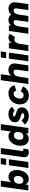

<svg xmlns="http://www.w3.org/2000/svg" viewBox="2034 -2772 748 4857"><g transform="rotate(-90 2408.5 -343.0)"><path d="M306 11Q274 11 241.5 -2Q209 -15 186.5 -51Q164 -87 160 -156L185 -122L159 0H19L117 -697H267L222 -369L191 -351Q208 -410 235.5 -443Q263 -476 296.5 -490Q330 -504 362 -504Q413 -504 452.5 -480Q492 -456 515 -409.5Q538 -363 538 -296Q538 -240 523 -185.5Q508 -131 479 -86.5Q450 -42 406.5 -15.5Q363 11 306 11ZM271 -127Q297 -127 318 -137Q339 -147 354.5 -165.5Q370 -184 378 -210.5Q386 -237 386 -271Q386 -302 376.5 -323Q367 -344 348.5 -355Q330 -366 303 -366Q277 -366 256 -356Q235 -346 219.5 -327.5Q204 -309 196 -282.5Q188 -256 188 -223Q188 -193 197.5 -171.5Q207 -150 226 -138.5Q245 -127 271 -127Z M588 0 657 -493H808L739 0ZM666 -561 685 -697H839L820 -561Z M979 11Q928 11 894.5 -16.5Q861 -44 861 -100Q861 -107 861.5 -114.5Q862 -122 863 -129L942 -697H1092L1021 -179Q1020 -169 1019 -162Q1018 -155 1018 -151Q1018 -136 1026 -131Q1034 -126 1045 -126Q1053 -126 1062 -127.5Q1071 -129 1078 -130L1060 -3Q1035 6 1014 8.5Q993 11 979 11Z M1326 11Q1269 11 1229.5 -15.5Q1190 -42 1170 -89.5Q1150 -137 1150 -199Q1150 -257 1167.5 -311.5Q1185 -366 1217 -409.5Q1249 -453 1293.5 -478.5Q1338 -504 1392 -504Q1429 -504 1461 -488Q1493 -472 1511.5 -437Q1530 -402 1525 -343L1502 -369L1547 -697H1697L1599 0H1459L1465 -122L1501 -148Q1479 -79 1448.5 -45Q1418 -11 1386 0Q1354 11 1326 11ZM1385 -127Q1411 -127 1432 -137Q1453 -147 1468.5 -165.5Q1484 -184 1492 -210.5Q1500 -237 1500 -270Q1500 -301 1490.5 -322Q1481 -343 1462.5 -354.5Q1444 -366 1417 -366Q1391 -366 1370 -356Q1349 -346 1333.5 -327.5Q1318 -309 1310 -282.5Q1302 -256 1302 -223Q1302 -192 1311.5 -170.5Q1321 -149 1340 -138Q1359 -127 1385 -127Z M1901 11Q1842 11 1799.5 -6.5Q1757 -24 1729.5 -47.5Q1702 -71 1686 -89L1793 -171Q1814 -140 1845 -122Q1876 -104 1908 -104Q1931 -104 1945 -109.5Q1959 -115 1966 -124Q1973 -133 1973 -143Q1973 -156 1963.5 -164.5Q1954 -173 1938.5 -179Q1923 -185 1905 -190Q1882 -197 1854.5 -207Q1827 -217 1801.5 -233Q1776 -249 1760 -275Q1744 -301 1744 -340Q1744 -388 1770.5 -425Q1797 -462 1843.5 -483Q1890 -504 1951 -504Q2017 -504 2064.5 -479Q2112 -454 2136 -411L2035 -344Q2020 -367 1997 -377.5Q1974 -388 1948 -388Q1926 -388 1907 -380Q1888 -372 1888 -355Q1888 -343 1902 -335.5Q1916 -328 1951 -319Q1992 -309 2031.5 -292.5Q2071 -276 2097 -246.5Q2123 -217 2123 -166Q2123 -114 2095 -74Q2067 -34 2017.5 -11.5Q1968 11 1901 11Z M2427 11Q2346 11 2295 -20Q2244 -51 2220 -102Q2196 -153 2196 -211Q2196 -268 2215 -320.5Q2234 -373 2270.5 -414.5Q2307 -456 2358.5 -480Q2410 -504 2474 -504Q2555 -504 2608.5 -465Q2662 -426 2679 -350L2544 -306Q2538 -337 2522 -355Q2506 -373 2471 -373Q2440 -373 2416 -358.5Q2392 -344 2376.5 -320Q2361 -296 2353 -267Q2345 -238 2345 -210Q2345 -186 2354.5 -165.5Q2364 -145 2382.5 -132.5Q2401 -120 2429 -120Q2470 -120 2491.5 -141.5Q2513 -163 2526 -195L2651 -135Q2613 -59 2554 -24Q2495 11 2427 11Z M2711 0 2809 -697H2960L2915 -377L2895 -381Q2914 -431 2942.5 -457.5Q2971 -484 3003.5 -494Q3036 -504 3065 -504Q3145 -504 3188.5 -463.5Q3232 -423 3232 -355Q3232 -348 3231.5 -340Q3231 -332 3230 -324L3184 0H3033L3072 -276Q3074 -287 3074.5 -295.5Q3075 -304 3075 -311Q3075 -344 3061 -358.5Q3047 -373 3016 -373Q2965 -373 2935 -336.5Q2905 -300 2894 -226L2862 0Z M3286 0 3355 -493H3506L3437 0ZM3364 -561 3383 -697H3537L3518 -561Z M3545 0 3615 -493H3757L3748 -358L3730 -362Q3737 -404 3761 -436Q3785 -468 3818 -486Q3851 -504 3884 -504Q3913 -504 3936 -495.5Q3959 -487 3984 -470L3899 -338Q3890 -345 3873.5 -349.5Q3857 -354 3842 -354Q3803 -354 3779 -331.5Q3755 -309 3742.5 -273Q3730 -237 3724 -195L3696 0Z M3984 0 4054 -493H4195L4188 -364L4148 -333Q4167 -407 4199.5 -443.5Q4232 -480 4268 -492Q4304 -504 4333 -504Q4369 -504 4404.5 -490Q4440 -476 4465 -440Q4490 -404 4492 -337L4395 -303Q4422 -386 4459 -429Q4496 -472 4536.5 -488Q4577 -504 4612 -504Q4672 -504 4709 -480.5Q4746 -457 4763 -420.5Q4780 -384 4780 -343Q4780 -336 4779.5 -329Q4779 -322 4778 -314L4734 0H4583L4623 -285Q4625 -293 4625 -300.5Q4625 -308 4625 -314Q4625 -346 4612 -359.5Q4599 -373 4574 -373Q4531 -373 4504 -338.5Q4477 -304 4467 -235L4434 0H4284L4324 -285Q4326 -296 4326.5 -302.5Q4327 -309 4327 -316Q4327 -339 4317.5 -356Q4308 -373 4279 -373Q4233 -373 4205.5 -338Q4178 -303 4168 -235L4135 0Z"/></g></svg>

Font: Hanken Grotesk Black
Style: Italic
Weight: 900
Italic angle: -8°
Designer: Alfredo Marco Pradil
Foundry: Hanken Design Co.
Version: Version 3.013